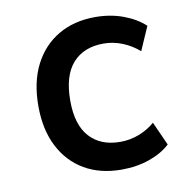

<svg xmlns="http://www.w3.org/2000/svg" viewBox="-64 -570 624 641"><g transform="rotate(-10 247.5 -249.5)"><path d="M299 9Q226 9 173 -22Q120 -53 90.5 -110.5Q61 -168 61 -248Q61 -329 90.5 -387Q120 -445 173.5 -476.5Q227 -508 299 -508Q350 -508 393.5 -492Q437 -476 466 -449L431 -369Q406 -391 375 -403.5Q344 -416 311 -416Q244 -416 206.5 -374Q169 -332 169 -247Q169 -165 206.5 -124Q244 -83 310 -83Q344 -83 374.5 -95Q405 -107 428 -127L464 -47Q436 -21 393 -6Q350 9 299 9Z"/></g></svg>

Font: Nunito Sans 7pt SemiCondensed SemiBold
Style: Regular
Weight: 600
Width: 4
Designer: Vernon Adams
Foundry: Vernon Adams
Version: Version 3.101;gftools[0.9.27]